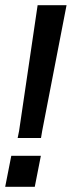

<svg xmlns="http://www.w3.org/2000/svg" viewBox="-30 -720 276 740"><path d="M38 -188 43.5 -215 115 -700H226.5L132.5 -215L128 -188ZM-10 0 13.5 -119.5H127.5L104 0Z"/></svg>

Font: Cabin Condensed SemiBold
Style: Italic
Weight: 600
Width: 3
Italic angle: -10°
Designer: Pablo Impallari
Foundry: Pablo Impallari. http://www.impallari.com Igino Marini. http://www.ikern.com
Version: Version 3.001; ttfautohint (v1.8.3)